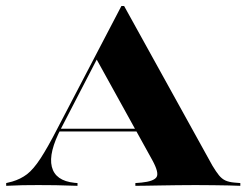

<svg xmlns="http://www.w3.org/2000/svg" viewBox="-41 -601 797 621"><path d="M157.3 -187.1Q115.3 -107.3 126.6 -61.7Q137.9 -16.1 200 -9.7L209.7 -8.9V0Q166.1 -1.6 139.1 -2Q112.1 -2.4 82.3 -2.4Q54 -2.4 31.9 -2Q9.7 -1.6 -21 0V-8.9L-1.6 -13.7Q25.8 -21.8 46.4 -37.5Q66.9 -53.2 89.9 -88.3Q112.9 -123.4 145.2 -186.3L351.6 -581.5H360.5L646 -65.3Q658.1 -45.2 667.3 -33.9Q676.6 -22.6 687.9 -17.3Q699.2 -12.1 716.9 -10.5L736.3 -8.9V0Q721 -0.8 698.8 -1.2Q676.6 -1.6 649.2 -2Q621.8 -2.4 591.9 -2.4H590.3Q560.5 -2.4 532.3 -2Q504 -1.6 478.6 -1.2Q453.2 -0.8 432.3 -0.4Q411.3 0 396.8 0V-8.9L416.9 -10.5Q456.5 -14.5 465.3 -28.2Q474.2 -41.9 451.6 -83.1L270.2 -411.3L286.3 -436.3ZM147.6 -175.8 152.4 -184.7H444.4L450 -175.8Z"/></svg>

Font: Playfair 144pt SemiExpanded Black
Style: Regular
Weight: 900
Width: 6
Designer: Claus Eggers Sørensen
Foundry: Claus Eggers Sørensen
Version: Version 2.203